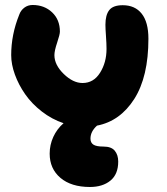

<svg xmlns="http://www.w3.org/2000/svg" viewBox="-20 -518 669 770"><path d="M340.8 231.9Q265.6 231.9 222.4 195.3Q179.2 158.7 179.2 98.1Q179.2 63 193.8 31Q208.5 -1 234.9 -23.9Q188 -39.6 147.7 -70.8Q107.4 -102.1 81.1 -139.9Q54.7 -177.7 39.8 -218.8Q24.9 -259.8 24.9 -296.9Q24.9 -379.4 57.1 -459Q63 -476.1 77.4 -487.1Q91.8 -498 110.8 -498Q157.7 -498 189 -468.5Q220.2 -439 220.2 -391.1Q220.2 -379.9 209.2 -347.2Q198.2 -314.5 198.2 -296.9Q198.2 -257.8 235.6 -221.4Q272.9 -185.1 311 -185.1Q355.5 -185.1 381.3 -226.3Q407.2 -267.6 407.2 -321.8Q407.2 -342.8 405 -373.3Q402.8 -403.8 402.8 -418.9Q402.8 -458 418.2 -477.5Q433.6 -497.1 472.2 -497.1Q521.5 -497.1 548.3 -463.1Q575.2 -429.2 575.2 -362.8Q575.2 -210.4 518.6 -121.3Q461.9 -32.2 369.1 -14.2Q342.8 9.3 342.8 38.1Q342.8 54.2 354.5 62Q366.2 69.8 395 69.8Q426.8 69.8 440.4 86.7Q454.1 103.5 454.1 129.9Q454.1 180.7 422.9 206.3Q391.6 231.9 340.8 231.9Z"/></svg>

Font: Shantell Sans Irregular
Style: Regular
Weight: 800
Designer: Stephen Nixon, Anya Danilova, Shantell Martin
Foundry: Arrow Type
Version: Version 1.006;[9816181b4]